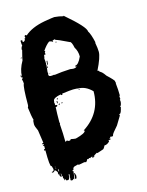

<svg xmlns="http://www.w3.org/2000/svg" viewBox="-121 -809 731 958"><g transform="rotate(-15 244.5 -330.0)"><path d="M233.4 -609.9Q227.5 -609.9 227.5 -613.8H233.4ZM165 -305.2H163.1Q163.1 -310.1 168.9 -313V-309.1Q168.9 -305.2 165 -305.2ZM180.7 -309.1H178.7Q178.7 -314.9 182.6 -314.9L184.6 -311ZM157.2 -314.9V-326.7H161.1V-318.8Q161.1 -314.9 157.2 -314.9ZM167 -334.5H161.1Q161.1 -340.3 165 -340.3L167 -336.4ZM280.3 -352.1 278.3 -356H284.2Q284.2 -352.1 280.3 -352.1ZM163.1 -469.2H159.2V-471.2H163.1ZM159.2 -498.5H155.3Q155.3 -504.4 159.2 -504.4ZM161.1 -506.3H157.2V-508.3H161.1ZM163.1 -514.2H159.2L161.1 -533.7H165ZM180.7 -455.6Q218.3 -461.4 264.6 -463.4Q275.4 -461.4 282.2 -461.4Q297.9 -462.9 297.9 -469.2H292V-473.1Q310.1 -473.1 327.1 -512.2Q327.1 -540 313.5 -561Q306.6 -594.2 297.9 -594.2Q238.3 -623.5 229.5 -623.5L231.4 -627.4Q224.1 -627.4 215.8 -623.5L217.8 -619.6V-617.7H215.8Q208.5 -623.5 198.2 -623.5Q181.6 -611.8 163.1 -584.5Q167 -584 167 -580.6L163.1 -574.7Q165 -571.3 165 -566.9L161.1 -564.9L157.2 -566.9Q155.3 -550.8 153.3 -547.4Q155.3 -536.6 155.3 -518.1Q155.3 -516.1 153.3 -516.1Q153.3 -514.2 155.3 -514.2L151.4 -477.1L153.3 -473.1Q151.4 -469.7 151.4 -465.3Q151.4 -455.6 163.1 -455.6Q171.9 -455.6 180.7 -457.5ZM87.9 39.6V29.8H85.9Q85.9 36.1 84 39.6ZM82 29.8V27.8H76.2V29.8ZM80.1 14.2Q80.1 12.2 78.1 2.4H76.2V14.2ZM68.4 -1.5V-5.4H66.4V-1.5ZM66.4 -9.3V-13.2H64.5V-9.3ZM262.7 -12.2V-16.1H260.7V-12.2ZM170.9 -119.6Q173.8 -119.6 176.8 -125.5Q194.3 -121.6 202.1 -121.6Q254.9 -135.3 254.9 -148.9H251V-150.9Q348.6 -213.4 348.6 -326.7Q315.9 -359.9 278.3 -359.9Q272.5 -361.8 252 -361.8Q239.3 -361.8 196.3 -356H194.3V-350.1H186.5V-354Q145.5 -346.7 145.5 -330.6Q145.5 -322.8 143.6 -322.8L145.5 -318.8V-309.1Q155.3 -309.1 155.3 -305.2Q155.3 -299.3 145.5 -299.3Q143.6 -267.1 143.6 -223.1Q143.6 -218.8 145.5 -215.3L143.6 -211.4Q147.5 -160.2 147.5 -119.6H149.4L155.3 -123.5H157.2L163.1 -119.6ZM132.8 74.7H127Q123 74.7 123 70.8V64.9Q123 63 125 63L123 59.1Q125 48.3 125 41.5H121.1Q121.1 68.8 109.4 68.8Q105.5 66.9 103.5 66.9Q103.5 68.8 101.6 68.8Q101.6 61 98.1 61Q96.2 61 93.8 63Q93.8 64.9 91.8 64.9V63Q93.8 59.6 93.8 55.2H89.8V41.5L80.1 43.5L70.3 23.9Q72.3 23.9 72.3 22Q70.3 22 70.3 20Q72.3 20 72.3 18.1Q64.5 6.3 62.5 5.9Q60.5 5.4 58.6 4.4Q58.6 7.3 50.8 12.2H43V8.3Q54.7 8.3 54.7 -3.4L49.8 -21L48.3 -20Q40 -20 40 -104H34.2V-107.9Q34.2 -111.8 40 -111.8V-125.5Q40 -129.4 34.2 -129.4Q34.2 -133.3 40 -133.3V-137.2H32.2Q32.2 -142.1 40 -143.1L30.3 -209.5Q18.6 -233.9 18.6 -244.6Q18.6 -266.1 22.5 -266.1Q16.6 -285.2 10.7 -332.5Q14.6 -338.9 14.6 -344.2Q14.6 -441.9 22.5 -453.6Q22.5 -464.8 18.6 -477.1Q22.9 -477.1 24.4 -486.8L20.5 -484.9Q16.6 -489.7 16.6 -490.7V-496.6H20.5V-490.7H22.5Q22.5 -526.4 45.9 -566.9Q45.9 -572.3 57.6 -617.7L55.7 -621.6Q58.6 -636.2 63.5 -637.2Q61.5 -650.9 61.5 -664.6Q67.9 -664.6 71.3 -666.5Q71.3 -662.6 69.3 -662.6Q71.3 -659.2 71.3 -654.8Q85 -654.8 85 -672.4L88.9 -670.4Q88.9 -672.4 86.9 -682.1L92.8 -686L98.6 -682.1Q134.3 -714.4 202.1 -727.1Q248.5 -734.9 254.9 -734.9Q280.3 -732.9 299.8 -727.1Q299.8 -729 301.8 -729Q399.4 -646 399.4 -621.6Q410.6 -605 420.9 -559.1H418.9Q424.8 -527.3 424.8 -510.3Q424.8 -482.9 393.6 -420.4Q403.3 -418.9 403.3 -414.6Q401.4 -414.6 401.4 -412.6Q412.1 -412.6 430.7 -385.3Q465.3 -353 465.8 -346.2L463.9 -342.3Q467.8 -341.8 467.8 -338.4Q467.8 -336.4 465.8 -336.4Q469.7 -301.8 469.7 -273.9Q467.8 -268.1 465.8 -268.1L467.8 -264.2Q467.8 -262.2 465.8 -262.2L467.8 -258.3Q467.8 -252.4 463.9 -252.4L465.8 -248.5Q465.8 -246.6 463.9 -246.6L465.8 -242.7V-240.7Q462.9 -219.2 456.1 -219.2V-217.3H460Q452.6 -184.1 446.3 -184.1Q442.4 -183.6 442.4 -180.2L444.3 -176.3L417 -131.3Q385.7 -96.2 385.7 -90.3Q385.7 -84.5 377.9 -84.5Q374 -86.4 372.1 -86.4L364.3 -76.7V-74.7L368.2 -76.7H370.1Q370.1 -70.8 356.4 -70.8L358.4 -66.9V-64.9Q346.2 -51.3 331.1 -51.3Q322.8 -33.7 317.4 -33.7Q289.1 -23.9 288.1 -23.9L284.2 -25.9L268.6 -16.1Q268.6 -8.3 262.7 -8.3H258.8Q254.9 -8.3 254.9 -14.2Q247.1 -11.2 247.1 -8.3L243.2 -10.3H241.2L235.4 -6.3H233.4L229.5 -8.3Q229.5 -2.4 221.7 5.4L211.9 3.4Q184.6 9.3 180.7 9.3V5.4Q178.7 5.4 159.2 11.2Q150.4 15.1 150.4 25.9Q146.5 27.8 144.5 27.8V31.7H148.4Q144.5 72.8 140.6 72.8V68.8ZM150.4 72.8 146.5 70.8 148.4 61V43.5H152.3L156.2 57.1Q155.3 72.8 150.4 72.8ZM40 -576.7Q40 -582.5 43.9 -582.5H45.9Q45.9 -579.6 40 -576.7Z"/></g></svg>

Font: Mister Brush
Style: Regular
Weight: 400
Designer: GGBotNet
Foundry: GGBotNet
Version: 1.00